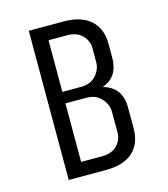

<svg xmlns="http://www.w3.org/2000/svg" viewBox="-100 -729 705 808"><g transform="rotate(-15 252.5 -325.0)"><path d="M100 -650H251Q329 -650 369.5 -613Q410 -576 410 -510V-450Q410 -365 339 -341Q420 -319 420 -230V-140Q420 -73 380 -36.5Q340 0 261 0H100ZM350 -140V-230Q350 -262 326 -288.5Q302 -315 261 -315H170V-60H261Q303 -60 326.5 -83.5Q350 -107 350 -140ZM340 -450V-510Q340 -542 316.5 -566Q293 -590 251 -590H170V-365H251Q293 -365 316.5 -391Q340 -417 340 -450Z"/></g></svg>

Font: Unica One
Style: Regular
Weight: 400
Designer: Eduardo Rodriguez Tunni
Foundry: Eduardo Rodriguez Tunni
Version: Version 1.001